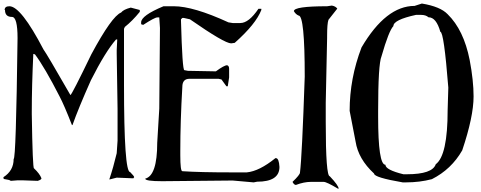

<svg xmlns="http://www.w3.org/2000/svg" viewBox="-20 -1035 2768 1106"><path d="M34.2 -999Q100.6 -999 230.5 -750Q249 -725.6 385.7 -487.3Q394.5 -491.2 505.9 -721.7Q624 -941.4 677.7 -962.9Q691.4 -980.5 733.4 -991.2L785.2 -977.5V-966.8Q743.2 -915 699.2 -879.9L694.3 -869.1V-548.8Q694.3 -43.9 729.5 -43.9Q752.9 -20.5 752.9 -14.6L748 -7.8L652.3 -11.7L610.4 -1V-3.9Q632.8 -70.3 652.3 -152.3L657.2 -224.6V-408.2L652.3 -724.6V-746.1L655.3 -807.6H648.4Q586.9 -737.3 503.9 -573.2Q431.6 -411.1 397.5 -314.5H394.5Q349.6 -429.7 323.2 -479.5Q238.3 -645.5 181.6 -721.7L171.9 -724.6Q163.1 -540 163.1 -393.6V-376Q168 -65.4 175.8 -65.4Q209 -34.2 218.8 -7.8Q218.8 0 197.3 6.8L114.3 3.9H79.1L42 6.8Q37.1 1 2.9 -3.9L0 -7.8V-14.6Q58.6 -51.8 58.6 -119.1Q72.3 -119.1 81.1 -815.4Q81.1 -937.5 48.8 -937.5Q8.8 -937.5 8.8 -977.5H6.8Q6.8 -999 34.2 -999Z M981.4 -999Q1093.8 -999 1295.9 -906.2L1320.3 -902.3H1364.3Q1413.1 -902.3 1468.8 -984.4H1485.4V-977.5Q1454.1 -896.5 1332 -788.1L1311.5 -785.2Q1273.4 -785.2 1074.2 -923.8L1039.1 -931.6H1030.3L1022.5 -923.8V-917Q1030.3 -630.9 1042 -630.9L1062.5 -627L1223.6 -624Q1271.5 -659.2 1288.1 -659.2Q1299.8 -656.2 1299.8 -638.7V-588.9L1292 -538.1H1284.2L1255.9 -577.1L1239.3 -581.1H1071.3Q1030.3 -581.1 1030.3 -534.2Q1018.6 -335.9 1018.6 -163.1V-141.6Q1018.6 -48.8 1030.3 -48.8Q1129.9 -42 1316.4 -42H1401.4Q1473.6 -48.8 1566.4 -124H1569.3Q1586.9 -124 1589.8 -73.2Q1589.8 11.7 1460.9 11.7L1441.4 15.6L1320.3 4.9L914.1 8.8Q816.4 8.8 816.4 -5.9Q885.7 -23.4 885.7 -212.9L897.5 -409.2L901.4 -874L897.5 -934.6H885.7Q871.1 -934.6 804.7 -891.6L793 -895.5V-906.2Q793 -945.3 921.9 -999Z M1891.6 -1002.9Q1913.1 -999 1922.9 -985.4L1872.1 -920.9Q1864.3 -899.4 1864.3 -827.1V-816.4L1856.4 -443.4V-332Q1856.4 -19.5 1879.9 -19.5Q1930.7 34.2 1930.7 51.8H1926.8Q1861.3 12.7 1844.7 12.7H1770.5Q1731.4 12.7 1684.6 30.3Q1673.8 30.3 1665 12.7Q1708 -28.3 1708 -41Q1719.7 -132.8 1735.4 -593.8Q1735.4 -945.3 1700.2 -945.3Q1683.6 -952.1 1672.9 -970.7Q1672.9 -999 1864.3 -999Z M2410.2 -1014.6Q2516.6 -997.1 2558.6 -953.1Q2651.4 -862.3 2685.5 -689.5Q2708 -571.3 2708 -479.5Q2708 -363.3 2642.6 -168.9Q2580.1 -59.6 2467.8 -2.9Q2397.5 15.6 2318.4 15.6H2299.8Q2134.8 -12.7 2134.8 -35.2Q2043.9 -119.1 2028.3 -219.7L1994.1 -396.5Q1994.1 -583 2062.5 -761.7Q2203.1 -1001 2368.2 -1001ZM2158.2 -396.5V-363.3Q2158.2 -85.9 2200.2 -85.9Q2200.2 -56.6 2303.7 -31.2H2323.2Q2470.7 -31.2 2490.2 -88.9Q2558.6 -139.6 2558.6 -400.4L2562.5 -530.3Q2537.1 -851.6 2516.6 -851.6Q2493.2 -935.5 2448.2 -935.5Q2432.6 -949.2 2406.2 -949.2H2376Q2246.1 -920.9 2246.1 -884.8Q2219.7 -857.4 2177.7 -710.9Q2158.2 -665 2158.2 -396.5Z"/></svg>

Font: EG Dragon Caps 
Style: Regular
Weight: 400
Designer: Bill Roach / W.K. Roach
Version: Version 1.00 April 18, 2012, initial release